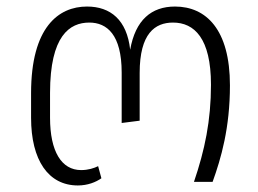

<svg xmlns="http://www.w3.org/2000/svg" viewBox="-20 -556 789 587"><path d="M218 11C248 11 273 1 290 -11L280 -48C268 -42 250 -36 228 -36C168 -36 133 -93 133 -196V-272C133 -447 193 -487 253 -487C307 -487 352 -450 352 -334V-180L407 -187V-333C407 -454 454 -487 509 -487C574 -487 625 -439 625 -297C625 -187 606 -97 573 0H630C656 -72 683 -165 683 -295C683 -466 610 -536 515 -536C443 -536 394 -495 378 -404C368 -495 318 -536 246 -536C159 -536 75 -473 75 -271V-196C75 -66 128 11 218 11Z"/></svg>

Font: FiraGO Light
Style: Regular
Weight: 300
Designer: bBox Type
Foundry: bBox Type GmbH
Version: Version 1.001;PS 001.001;hotconv 1.0.88;makeotf.lib2.5.64775